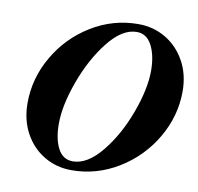

<svg xmlns="http://www.w3.org/2000/svg" viewBox="-77 -744 863 837"><g transform="rotate(10 355.0 -325.0)"><path d="M53 -242Q53 -351 109.5 -448.5Q166 -546 262 -605Q358 -664 470 -664Q537 -664 591.5 -631.5Q646 -599 678 -541Q710 -483 710 -408Q710 -299 653 -201.5Q596 -104 499.5 -45Q403 14 292 14Q225 14 170.5 -18.5Q116 -51 84.5 -109Q53 -167 53 -242ZM559 -473Q559 -540 536 -584.5Q513 -629 469 -629Q405 -629 343.5 -551.5Q282 -474 242.5 -366Q203 -258 203 -176Q203 -109 225 -67Q247 -25 291 -25Q355 -25 417.5 -101.5Q480 -178 519.5 -285Q559 -392 559 -473Z"/></g></svg>

Font: EB Garamond ExtraBold
Style: Italic
Weight: 800
Italic angle: -17.2°
Designer: Georg Duffner and Octavio Pardo
Foundry: Georg Duffner
Version: Version 1.000